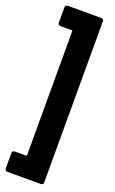

<svg xmlns="http://www.w3.org/2000/svg" viewBox="-180 -779 600 1004"><g transform="rotate(20 120.0 -277.0)"><path d="M11 185Q-4 185 -4 171V85Q-4 72 11 72H77V-626H11Q-4 -626 -4 -640V-725Q-4 -739 11 -739H196Q210 -739 210 -725V171Q210 185 196 185Z"/></g></svg>

Font: Sofia Sans Condensed Black
Style: Regular
Weight: 900
Designer: Botio Nikoltchev, Ani Petrova
Foundry: lettersoup
Version: Version 4.101